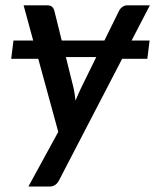

<svg xmlns="http://www.w3.org/2000/svg" viewBox="-20 -530 582 720"><path d="M473.5 -378H541L532.5 -309.5H438L201.5 146Q189.5 169.5 166 169.5H86.5L198.5 -35.5L123.5 -309.5H22L30.5 -378H104.5L68.5 -510H157.5Q170 -510 176 -503.8Q182 -497.5 184 -489L211.5 -378H371.5L426.5 -489.5Q431 -498.5 439.2 -504.2Q447.5 -510 456.5 -510H542ZM263 -152.5Q268 -164.5 273.2 -176.2Q278.5 -188 284 -200L341 -316H227L256 -199.5Q258.5 -188 260.2 -176.2Q262 -164.5 263 -152.5Z"/></svg>

Font: Lato Semibold
Style: Italic
Weight: 600
Italic angle: -7°
Designer: Lukasz Dziedzic
Foundry: tyPoland Lukasz Dziedzic
Version: Version 2.006; 2014-01-15